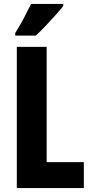

<svg xmlns="http://www.w3.org/2000/svg" viewBox="-20 -951 459 971"><path d="M65 0V-714H216V-131H404V0ZM300 -921Q287 -904 263 -877Q239 -850 212 -821.5Q185 -793 161 -771H57V-784Q82 -824 101.5 -861Q121 -898 137 -931H300Z"/></svg>

Font: Noto Sans Tamil ExtraCondensed ExtraBold
Style: Regular
Weight: 800
Width: 2
Designer: Jelle Bosma - Monotype Design Team
Foundry: Monotype Imaging Inc.
Version: Version 2.004; ttfautohint (v1.8.4.7-5d5b)